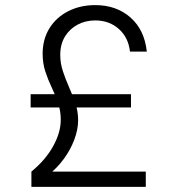

<svg xmlns="http://www.w3.org/2000/svg" viewBox="-20 -732 690 752"><path d="M103 0V-60Q158 -105 188 -159Q218 -213 218 -263Q218 -297 207.5 -328Q197 -359 182.5 -389.5Q168 -420 157.5 -452Q147 -484 147 -522Q147 -578 173.5 -621Q200 -664 247 -688Q294 -712 353 -712Q436 -712 491 -663.5Q546 -615 555 -530H489Q483 -585 445.5 -618.5Q408 -652 353 -652Q315 -652 284 -635.5Q253 -619 234.5 -589Q216 -559 216 -517Q216 -484 226.5 -452.5Q237 -421 250.5 -390.5Q264 -360 275 -328Q286 -296 286 -261Q286 -225 271 -185Q256 -145 229.5 -109Q203 -73 168 -46L147 -60H551V0ZM100 -311V-363H493V-311Z"/></svg>

Font: Azeret Mono ExtraLight
Style: Regular
Weight: 250
Designer: Martin Vácha
Foundry: Displaay
Version: Version 1.002